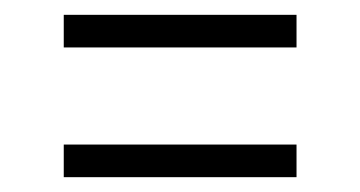

<svg xmlns="http://www.w3.org/2000/svg" viewBox="-20 -384 486 259"><path d="M66 -320V-364H380V-320ZM66 -145V-189H380V-145Z"/></svg>

Font: Archivo ExtraCondensed Thin
Style: Regular
Weight: 250
Width: 2
Designer: Hector Gatti
Foundry: Omnibus-Type
Version: Version 2.001